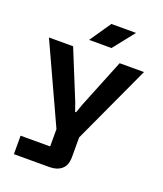

<svg xmlns="http://www.w3.org/2000/svg" viewBox="-160 -833 938 1105"><g transform="rotate(20 309.0 -281.0)"><path d="M58 167V54H239V-52L18 -533H166L287 -236L306 -182H312L331 -236L451 -533H600L378 -52V68Q378 119 350 143Q322 167 275 167ZM240 -599 329 -729H480L377 -599Z"/></g></svg>

Font: Hubot Sans SemiBold
Style: Regular
Weight: 600
Designer: Deni Anggara
Foundry: GitHub, Inc., Subsidiary of Microsoft Corporation
Version: Version 2.000